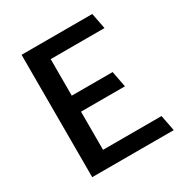

<svg xmlns="http://www.w3.org/2000/svg" viewBox="-160 -802 880 924"><g transform="rotate(-30 280.5 -340.0)"><path d="M541 0 524 -88H199V-300H443L426 -389H199V-592H498L481 -680H88V0Z"/></g></svg>

Font: Catamaran Thin SemiBold
Style: Regular
Weight: 600
Version: Version 2.000